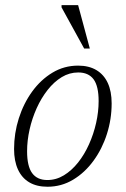

<svg xmlns="http://www.w3.org/2000/svg" viewBox="-20 -700 478 730"><path d="M277 -450.5Q318 -450.5 346.5 -433.5Q375 -416.5 389.8 -384.5Q404.5 -352.5 404.5 -307Q404.5 -247 386.5 -190.5Q368.5 -134 335.5 -88.8Q302.5 -43.5 258 -16.8Q213.5 10 160.5 10Q119.5 10 91.2 -6.8Q63 -23.5 48.2 -55.8Q33.5 -88 33.5 -133.5Q33.5 -193.5 51.5 -250Q69.5 -306.5 102.2 -351.8Q135 -397 179.5 -423.8Q224 -450.5 277 -450.5ZM160 -15.5Q193.5 -15.5 223 -33.5Q252.5 -51.5 276.8 -82Q301 -112.5 318.5 -151.5Q336 -190.5 345.5 -232.8Q355 -275 355 -315.5Q355 -372.5 335.8 -398.5Q316.5 -424.5 277.5 -424.5Q244 -424.5 214.8 -406.8Q185.5 -389 161.2 -358.2Q137 -327.5 119.5 -288.8Q102 -250 92.5 -207.8Q83 -165.5 83 -125Q83 -68 102.2 -41.8Q121.5 -15.5 160 -15.5ZM321.5 -515.5H300L214 -672V-680.5H277Z"/></svg>

Font: Newsreader 16pt 16pt Light
Style: Italic
Weight: 300
Italic angle: -17°
Version: Version 1.003